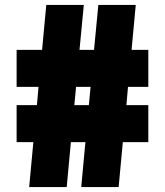

<svg xmlns="http://www.w3.org/2000/svg" viewBox="-20 -760 670 780"><path d="M98.5 0 115.5 -182.5H47.5V-333H130L136.5 -407H47.5V-557.5H151L168 -740H320.5L303 -557.5H362L379.5 -740H531.5L514.5 -557.5H582.5V-407H500L493.5 -333H582.5V-182.5H479L462 0H310L327 -182.5H268L251 0ZM282 -333H341L348 -407H289Z"/></svg>

Font: Encode Sans SemiCondensed SemiCondensed Black
Style: Regular
Weight: 900
Width: 4
Designer: Multiple Designers
Foundry: Impallari Type
Version: Version 3.000; ttfautohint (v1.8.3) -l 8 -r 50 -G 200 -x 14 